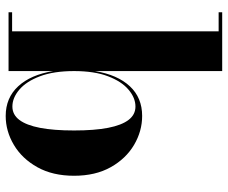

<svg xmlns="http://www.w3.org/2000/svg" viewBox="-83 -707 800 674"><g transform="rotate(90 317.0 -370.0)"><path d="M387 10Q323.5 10 283 -33.8Q242.5 -77.5 229.5 -156.5V0H23V-12.5H90V-737.5H23V-750H229.5V-303.5Q242.5 -382.5 282.8 -425.8Q323 -469 387 -469Q440.5 -469 488.8 -440.5Q537 -412 567 -358.5Q597 -305 597 -230Q597 -155 567 -101.2Q537 -47.5 488.8 -18.8Q440.5 10 387 10ZM354 -13.5Q382.5 -13.5 401 -38Q419.5 -62.5 428.8 -110.5Q438 -158.5 438 -230Q438 -301.5 428.8 -349.2Q419.5 -397 401 -421.2Q382.5 -445.5 354 -445.5Q323.5 -445.5 294.8 -421.2Q266 -397 247.8 -349.2Q229.5 -301.5 229.5 -230Q229.5 -158.5 247.8 -110.2Q266 -62 294.8 -37.8Q323.5 -13.5 354 -13.5Z"/></g></svg>

Font: Bodoni Moda 18pt
Style: Bold
Weight: 700
Designer: Owen Earl
Foundry: indestructible type
Version: Version 2.004